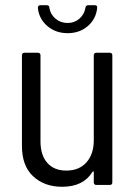

<svg xmlns="http://www.w3.org/2000/svg" viewBox="-20 -708 521 735"><path d="M349 -506H400Q410 -506 410 -496V-10Q410 0 400 0H349Q339 0 339 -10V-49Q339 -52 337.5 -52Q336 -52 334 -50Q299 7 218 7Q150 7 107 -33Q64 -73 64 -149V-496Q64 -506 74 -506H125Q135 -506 135 -496V-167Q135 -114 161 -84.5Q187 -55 234 -55Q283 -55 311 -86.5Q339 -118 339 -171V-496Q339 -506 349 -506ZM125 -678Q125 -688 135 -688H159Q169 -688 169 -678Q173 -653 192.5 -636.5Q212 -620 239 -620Q265 -620 284 -636.5Q303 -653 307 -678Q308 -688 318 -688H343Q353 -688 352 -678Q348 -636 316.5 -608.5Q285 -581 239 -581Q193 -581 161 -608.5Q129 -636 125 -678Z"/></svg>

Font: Barlow Semi Condensed
Style: Regular
Weight: 400
Width: 4
Designer: Jeremy Tribby
Foundry: Tribby Type
Version: Version 1.408;December 10, 2018;FontCreator 11.5.0.2430 64-b